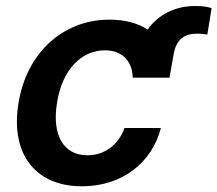

<svg xmlns="http://www.w3.org/2000/svg" viewBox="-20 -619 735 649"><path d="M552.9 -356.5 566.8 -435C575.6 -486.9 604 -505.3 647 -505.3C659.8 -505.3 670.1 -503.6 680.8 -502.1L695.3 -591.6C678.3 -597.3 658 -598.7 638.8 -598.7C573.9 -598.7 515.3 -570.7 479 -519.2C445.7 -540.8 402 -552.6 350.1 -552.6C190 -552.6 69.2 -437.1 42.6 -270.6C14.9 -105.5 93.8 10.7 257.1 10.7C394.2 10.7 494 -70.3 523.8 -186.4H400.9C379.6 -127.8 332 -94.1 275.6 -94.1C195.3 -94.1 154.5 -161.2 172.9 -272.7C190.3 -382.8 254.6 -448.9 334.5 -448.9C396 -448.9 427.6 -409.1 428.6 -356.5Z"/></svg>

Font: Margiela Sans Semi Bold
Style: Italic
Weight: 600
Italic angle: -9.39999°
Designer: Stefan Endress, Andreas Faust
Version: Version 1.100;FEAKit 1.0